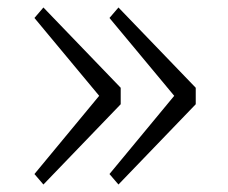

<svg xmlns="http://www.w3.org/2000/svg" viewBox="-20 -550 610 513"><path d="M503 -315.5V-271.5L296.5 -57L272.5 -85L445.5 -294L272.5 -502L296.5 -530ZM302.5 -315.5V-271.5L96 -57L72 -85L245 -294L72 -502L96 -530Z"/></svg>

Font: League Mono Narrow UltraLight
Style: Regular
Weight: 200
Width: 3
Designer: Tyler Finck
Foundry: The League of Moveable Type / Tyler Finck
Version: Version 2.210